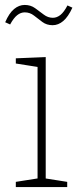

<svg xmlns="http://www.w3.org/2000/svg" viewBox="-20 -757 322 777"><path d="M165 -28 157 -36 252 -21V0H44V-21L139 -36L132 -28V-493L139 -485L44 -500V-521L165 -526ZM193 -655Q169 -655 151.5 -668Q134 -681 117.5 -694Q101 -707 80 -707Q64 -707 49.5 -695.5Q35 -684 21 -658L1 -667Q17 -704 37 -720.5Q57 -737 80 -737Q104 -737 122 -724Q140 -711 157 -698Q174 -685 194 -685Q210 -685 224.5 -696.5Q239 -708 253 -735L273 -726Q256 -689 236 -672Q216 -655 193 -655Z"/></svg>

Font: Bitter Thin ExtraLight
Style: Regular
Weight: 250
Version: Version 2.002